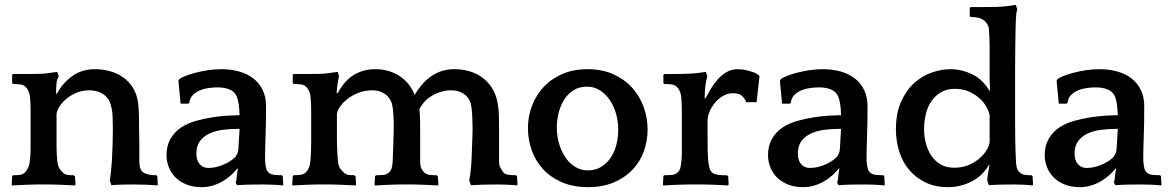

<svg xmlns="http://www.w3.org/2000/svg" viewBox="-20 -760 4814 791"><path d="M214 -373Q237 -417 277 -446Q317 -475 371 -475Q402 -475 432 -467Q462 -459 486.5 -442Q511 -425 527.5 -398.5Q544 -372 549 -336Q552 -310 552.5 -281Q553 -252 553 -223Q554 -189 554 -160.5Q554 -132 554 -98Q554 -75 559.5 -63.5Q565 -52 573 -48Q584 -42 596.5 -40Q609 -38 625 -38L628 -34L630 0L628 4Q607 2 581.5 1Q556 0 532 0Q508 0 484 0.5Q460 1 439 3L432 -17Q435 -30 437.5 -56Q440 -82 441 -98Q443 -136 444 -169Q445 -202 445 -228Q445 -251 444 -278Q443 -305 437 -325Q429 -357 404.5 -372.5Q380 -388 348 -388Q318 -388 293 -377Q268 -366 250.5 -350.5Q233 -335 223 -318Q213 -301 213 -288V-185Q213 -165 213 -152.5Q213 -140 213.5 -131Q214 -122 214.5 -114.5Q215 -107 216 -98Q218 -77 224.5 -66.5Q231 -56 239 -49Q247 -41 258 -39.5Q269 -38 284 -38L289 -33L291 0L289 4Q282 4 268 3Q254 2 238 1.5Q222 1 208 0.5Q194 0 187 0H132Q125 0 110.5 0.5Q96 1 80.5 1.5Q65 2 50.5 3Q36 4 29 4L28 0L30 -34L33 -38Q49 -38 61.5 -39.5Q74 -41 82 -49Q89 -56 95 -67Q101 -78 103 -98Q104 -105 104.5 -112Q105 -119 105.5 -127Q106 -135 106 -146Q106 -157 106 -173V-276Q106 -295 106 -308Q106 -321 105.5 -331Q105 -341 104.5 -349Q104 -357 103 -366Q101 -376 97 -385Q93 -394 90 -397Q80 -410 65 -412Q50 -414 34 -414L30 -418V-452L34 -455H85Q108 -455 134.5 -455.5Q161 -456 181 -459L216 -464L222 -445Q214 -434 212.5 -414.5Q211 -395 211 -375Z M951 -7Q954 -16 955.5 -33Q957 -50 960 -64L959 -67Q947 -52 931.5 -38Q916 -24 897 -13Q878 -2 856.5 4.5Q835 11 811 11Q775 11 748 0Q721 -11 703 -29Q685 -47 675.5 -71Q666 -95 666 -121Q666 -160 683 -189Q700 -218 728 -236Q754 -253 789 -262.5Q824 -272 857 -277Q890 -282 917 -283.5Q944 -285 953 -285H967Q966 -316 963 -333.5Q960 -351 955 -363Q946 -383 925.5 -391.5Q905 -400 877 -400Q860 -400 840.5 -397.5Q821 -395 804 -388Q787 -381 774.5 -368.5Q762 -356 760 -336L756 -333H724L715 -427L718 -433Q724 -439 741 -446Q758 -453 782 -459.5Q806 -466 834.5 -470.5Q863 -475 892 -475Q931 -475 965 -465.5Q999 -456 1023.5 -437Q1048 -418 1062 -389.5Q1076 -361 1076 -323Q1076 -282 1075.5 -253Q1075 -224 1074 -199Q1073 -174 1072.5 -150.5Q1072 -127 1072 -98Q1074 -75 1077 -65Q1080 -55 1087 -49Q1095 -41 1111.5 -39.5Q1128 -38 1142 -38L1145 -34L1147 0L1146 4Q1129 2 1107 1Q1085 0 1066 0Q1038 0 1010 0.5Q982 1 957 3ZM951 -115Q954 -120 957.5 -127Q961 -134 962 -144L967 -229H958Q927 -229 897 -225Q867 -221 843 -210Q819 -199 804 -179Q789 -159 789 -127Q789 -100 802.5 -84Q816 -68 839 -68Q856 -68 873.5 -72.5Q891 -77 906 -84Q921 -91 933 -99.5Q945 -108 951 -115Z M1186 -452 1190 -455H1240Q1263 -455 1289.5 -455.5Q1316 -456 1336 -459L1371 -464L1377 -445Q1375 -440 1373.5 -431.5Q1372 -423 1370.5 -413Q1369 -403 1368 -393.5Q1367 -384 1367 -377L1370 -375Q1381 -395 1395.5 -413.5Q1410 -432 1429 -445.5Q1448 -459 1472 -467Q1496 -475 1527 -475Q1582 -475 1625.5 -447Q1669 -419 1688 -369Q1699 -387 1714 -406Q1729 -425 1749 -440.5Q1769 -456 1794.5 -465.5Q1820 -475 1852 -475Q1883 -475 1912 -467Q1941 -459 1965 -442Q1989 -425 2006 -399Q2023 -373 2030 -336Q2035 -310 2035.5 -281Q2036 -252 2036 -223V-98Q2036 -78 2041.5 -69Q2047 -60 2052 -52Q2059 -42 2074.5 -40Q2090 -38 2106 -38L2110 -34L2112 0L2110 4Q2092 2 2071 1Q2050 0 2030 0Q1969 0 1920 3L1913 -17Q1916 -30 1918.5 -51Q1921 -72 1922 -88Q1923 -101 1923.5 -122Q1924 -143 1925 -164.5Q1926 -186 1926.5 -204.5Q1927 -223 1927 -233Q1927 -253 1925.5 -283.5Q1924 -314 1919 -335Q1911 -361 1889 -374.5Q1867 -388 1840 -388Q1814 -388 1792.5 -380.5Q1771 -373 1754 -362Q1737 -351 1725.5 -337Q1714 -323 1708 -311Q1710 -289 1710.5 -267Q1711 -245 1711 -223V-98Q1711 -77 1715.5 -67Q1720 -57 1728 -49Q1737 -41 1750.5 -39.5Q1764 -38 1779 -38L1784 -33L1786 0L1784 4Q1777 4 1763 3Q1749 2 1733 1.5Q1717 1 1703 0.5Q1689 0 1682 0H1628Q1621 0 1606.5 0.5Q1592 1 1576.5 1.5Q1561 2 1546.5 3Q1532 4 1525 4L1523 0L1525 -34L1529 -38Q1545 -38 1559.5 -39.5Q1574 -41 1582 -49Q1590 -56 1593.5 -67Q1597 -78 1598 -98Q1598 -110 1599 -129.5Q1600 -149 1600.5 -169Q1601 -189 1601.5 -206.5Q1602 -224 1602 -233Q1602 -243 1602 -256.5Q1602 -270 1601 -284Q1600 -298 1598.5 -311Q1597 -324 1594 -335Q1585 -361 1563.5 -374.5Q1542 -388 1515 -388Q1482 -388 1455 -377Q1428 -366 1408.5 -350Q1389 -334 1378.5 -317Q1368 -300 1368 -287V-195Q1368 -173 1368.5 -159Q1369 -145 1369.5 -135Q1370 -125 1370.5 -116.5Q1371 -108 1372 -98Q1374 -77 1381 -66.5Q1388 -56 1399 -47Q1407 -40 1417.5 -39Q1428 -38 1440 -38L1445 -33L1447 0L1445 4Q1438 4 1423.5 3Q1409 2 1393.5 1.5Q1378 1 1363.5 0.5Q1349 0 1342 0H1288Q1281 0 1266.5 0.5Q1252 1 1236.5 1.5Q1221 2 1206.5 3Q1192 4 1185 4L1184 0L1186 -34L1189 -38Q1205 -38 1218.5 -40Q1232 -42 1240 -50Q1247 -57 1252 -67.5Q1257 -78 1259 -98Q1260 -114 1261 -130.5Q1262 -147 1262 -183V-266Q1262 -287 1262 -301.5Q1262 -316 1261.5 -327Q1261 -338 1260.5 -347Q1260 -356 1259 -366Q1257 -376 1253 -385Q1249 -394 1246 -397Q1236 -410 1221 -412Q1206 -414 1190 -414L1186 -418Z M2401 -475Q2460 -475 2506 -454.5Q2552 -434 2583.5 -399.5Q2615 -365 2631.5 -320Q2648 -275 2648 -227Q2648 -181 2633 -138Q2618 -95 2587 -62Q2556 -29 2510 -9Q2464 11 2403 11Q2340 11 2293 -10Q2246 -31 2215.5 -65Q2185 -99 2170 -142.5Q2155 -186 2155 -232Q2155 -281 2172 -325Q2189 -369 2220.5 -402.5Q2252 -436 2297.5 -455.5Q2343 -475 2401 -475ZM2402 -58Q2433 -58 2456.5 -72.5Q2480 -87 2496 -110.5Q2512 -134 2519.5 -164.5Q2527 -195 2527 -227Q2527 -258 2518.5 -289.5Q2510 -321 2493.5 -346Q2477 -371 2453 -387Q2429 -403 2398 -403Q2366 -403 2342.5 -388Q2319 -373 2304 -349Q2289 -325 2281.5 -295Q2274 -265 2274 -234Q2274 -202 2282.5 -171Q2291 -140 2307.5 -114.5Q2324 -89 2348 -73.5Q2372 -58 2402 -58Z M2886 -354Q2896 -373 2908.5 -394Q2921 -415 2937 -433Q2953 -451 2973.5 -463Q2994 -475 3020 -475Q3028 -475 3039.5 -473.5Q3051 -472 3062.5 -469Q3074 -466 3085 -462Q3096 -458 3102 -453L3109 -447L3097 -339H3054Q3051 -351 3038.5 -363.5Q3026 -376 3000 -376Q2977 -376 2958 -364.5Q2939 -353 2925 -336Q2911 -319 2903 -299.5Q2895 -280 2895 -264V-195Q2895 -157 2895.5 -138Q2896 -119 2897 -105Q2899 -83 2902.5 -69.5Q2906 -56 2914 -49Q2918 -45 2926.5 -42.5Q2935 -40 2944 -39Q2953 -38 2961.5 -38Q2970 -38 2975 -38L2980 -33L2982 0L2980 4Q2974 4 2960 3Q2946 2 2930 1.5Q2914 1 2900 0.5Q2886 0 2880 0H2816Q2809 0 2794.5 0.5Q2780 1 2764 1.5Q2748 2 2733.5 3Q2719 4 2712 4L2711 0L2713 -34L2716 -38Q2733 -38 2748 -39.5Q2763 -41 2771 -49Q2779 -56 2782.5 -67Q2786 -78 2788 -105Q2789 -117 2789 -137Q2789 -157 2789 -193V-266Q2789 -287 2789 -301.5Q2789 -316 2788.5 -327Q2788 -338 2787.5 -347Q2787 -356 2786 -366Q2784 -376 2780 -385Q2776 -394 2773 -397Q2763 -410 2748 -412Q2733 -414 2717 -414L2713 -418V-452L2717 -455H2735Q2757 -455 2792 -455.5Q2827 -456 2853 -459L2888 -464L2894 -445Q2888 -426 2885.5 -402Q2883 -378 2883 -355Z M3429 -7Q3432 -16 3433.5 -33Q3435 -50 3438 -64L3437 -67Q3425 -52 3409.5 -38Q3394 -24 3375 -13Q3356 -2 3334.5 4.5Q3313 11 3289 11Q3253 11 3226 0Q3199 -11 3181 -29Q3163 -47 3153.5 -71Q3144 -95 3144 -121Q3144 -160 3161 -189Q3178 -218 3206 -236Q3232 -253 3267 -262.5Q3302 -272 3335 -277Q3368 -282 3395 -283.5Q3422 -285 3431 -285H3445Q3444 -316 3441 -333.5Q3438 -351 3433 -363Q3424 -383 3403.5 -391.5Q3383 -400 3355 -400Q3338 -400 3318.5 -397.5Q3299 -395 3282 -388Q3265 -381 3252.5 -368.5Q3240 -356 3238 -336L3234 -333H3202L3193 -427L3196 -433Q3202 -439 3219 -446Q3236 -453 3260 -459.5Q3284 -466 3312.5 -470.5Q3341 -475 3370 -475Q3409 -475 3443 -465.5Q3477 -456 3501.5 -437Q3526 -418 3540 -389.5Q3554 -361 3554 -323Q3554 -282 3553.5 -253Q3553 -224 3552 -199Q3551 -174 3550.5 -150.5Q3550 -127 3550 -98Q3552 -75 3555 -65Q3558 -55 3565 -49Q3573 -41 3589.5 -39.5Q3606 -38 3620 -38L3623 -34L3625 0L3624 4Q3607 2 3585 1Q3563 0 3544 0Q3516 0 3488 0.5Q3460 1 3435 3ZM3429 -115Q3432 -120 3435.5 -127Q3439 -134 3440 -144L3445 -229H3436Q3405 -229 3375 -225Q3345 -221 3321 -210Q3297 -199 3282 -179Q3267 -159 3267 -127Q3267 -100 3280.5 -84Q3294 -68 3317 -68Q3334 -68 3351.5 -72.5Q3369 -77 3384 -84Q3399 -91 3411 -99.5Q3423 -108 3429 -115Z M4047 -17Q4047 -24 4050.5 -43.5Q4054 -63 4056 -78L4055 -82Q4029 -36 3983 -12.5Q3937 11 3887 11Q3832 11 3791.5 -9Q3751 -29 3724 -62Q3697 -95 3684 -138Q3671 -181 3671 -227Q3671 -294 3692.5 -341.5Q3714 -389 3747 -418.5Q3780 -448 3819.5 -461.5Q3859 -475 3896 -475Q3941 -475 3985 -454Q4029 -433 4057 -385L4059 -389Q4057 -418 4057 -448.5Q4057 -479 4057 -508Q4057 -539 4057 -559.5Q4057 -580 4056.5 -594Q4056 -608 4055.5 -619Q4055 -630 4054 -642Q4053 -652 4047 -661Q4041 -670 4038 -673Q4024 -684 4010.5 -687Q3997 -690 3979 -690L3975 -694V-727L3979 -731H4036Q4059 -731 4084.5 -731.5Q4110 -732 4130 -735L4165 -740L4171 -721Q4169 -717 4167.5 -706.5Q4166 -696 4165.5 -684Q4165 -672 4164.5 -661Q4164 -650 4164 -644Q4164 -629 4163.5 -615.5Q4163 -602 4163 -584.5Q4163 -567 4162.5 -541.5Q4162 -516 4162 -476V-258Q4162 -216 4162.5 -190.5Q4163 -165 4163.5 -148Q4164 -131 4164.5 -118.5Q4165 -106 4166 -88Q4168 -70 4171.5 -62Q4175 -54 4182 -49Q4190 -41 4204 -39.5Q4218 -38 4230 -38L4234 -34L4236 0L4234 4Q4217 2 4197 1Q4177 0 4159 0Q4132 0 4105 0.5Q4078 1 4054 3ZM3787 -228Q3787 -198 3794.5 -169.5Q3802 -141 3817 -118.5Q3832 -96 3855.5 -82.5Q3879 -69 3911 -69Q3945 -69 3971.5 -80.5Q3998 -92 4016.5 -108.5Q4035 -125 4045.5 -143Q4056 -161 4057 -174V-285Q4055 -298 4045.5 -316.5Q4036 -335 4018.5 -352Q4001 -369 3975 -381.5Q3949 -394 3913 -394Q3880 -394 3856 -379.5Q3832 -365 3816.5 -342Q3801 -319 3794 -289Q3787 -259 3787 -228Z M4569 -7Q4572 -16 4573.5 -33Q4575 -50 4578 -64L4577 -67Q4565 -52 4549.5 -38Q4534 -24 4515 -13Q4496 -2 4474.5 4.5Q4453 11 4429 11Q4393 11 4366 0Q4339 -11 4321 -29Q4303 -47 4293.5 -71Q4284 -95 4284 -121Q4284 -160 4301 -189Q4318 -218 4346 -236Q4372 -253 4407 -262.5Q4442 -272 4475 -277Q4508 -282 4535 -283.5Q4562 -285 4571 -285H4585Q4584 -316 4581 -333.5Q4578 -351 4573 -363Q4564 -383 4543.5 -391.5Q4523 -400 4495 -400Q4478 -400 4458.5 -397.5Q4439 -395 4422 -388Q4405 -381 4392.5 -368.5Q4380 -356 4378 -336L4374 -333H4342L4333 -427L4336 -433Q4342 -439 4359 -446Q4376 -453 4400 -459.5Q4424 -466 4452.5 -470.5Q4481 -475 4510 -475Q4549 -475 4583 -465.5Q4617 -456 4641.5 -437Q4666 -418 4680 -389.5Q4694 -361 4694 -323Q4694 -282 4693.5 -253Q4693 -224 4692 -199Q4691 -174 4690.5 -150.5Q4690 -127 4690 -98Q4692 -75 4695 -65Q4698 -55 4705 -49Q4713 -41 4729.5 -39.5Q4746 -38 4760 -38L4763 -34L4765 0L4764 4Q4747 2 4725 1Q4703 0 4684 0Q4656 0 4628 0.5Q4600 1 4575 3ZM4569 -115Q4572 -120 4575.5 -127Q4579 -134 4580 -144L4585 -229H4576Q4545 -229 4515 -225Q4485 -221 4461 -210Q4437 -199 4422 -179Q4407 -159 4407 -127Q4407 -100 4420.5 -84Q4434 -68 4457 -68Q4474 -68 4491.5 -72.5Q4509 -77 4524 -84Q4539 -91 4551 -99.5Q4563 -108 4569 -115Z"/></svg>

Font: QuattrocentoBold
Style: Bold
Weight: 700
Designer: Pablo Impallari
Foundry: Pablo Impallari, Igino Marini, Branda Gallo
Version: Version 2.000